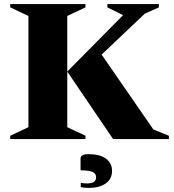

<svg xmlns="http://www.w3.org/2000/svg" viewBox="-20 -680 850 939"><path d="M30 0V-16L119 -58V-602L30 -644V-660H398V-644L309 -602V-58L398 -16V0ZM309 -330 582 -606 505 -644V-660H757V-644L688 -613L477 -413L730 -47L806 -16V0H533ZM416 239Q406 239 394.5 238Q383 237 375 235V214Q383 216 392 216.5Q401 217 406 217Q450 217 450 187Q450 168 431.5 160.5Q413 153 374 153V95Q374 86 382.5 80Q391 74 414 74Q469 74 498.5 96Q528 118 528 156Q528 196 496.5 217.5Q465 239 416 239Z"/></svg>

Font: Spectral ExtraBold
Style: Regular
Weight: 800
Designer: Jean-Baptiste Levee
Foundry: Production Type
Version: Version 2.001